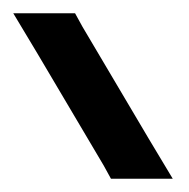

<svg xmlns="http://www.w3.org/2000/svg" viewBox="-30 -760 285 289"><path d="M26 -680 -10 -740H83L94 -720L194 -551L230 -491H137L126 -511Z"/></svg>

Font: Nordica Plus
Style: NordicaClassicLight
Weight: 300
Version: Version 1.01